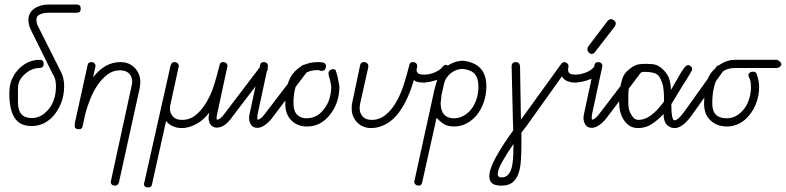

<svg xmlns="http://www.w3.org/2000/svg" viewBox="-20 -570 3455 844"><path d="M318 -550Q335 -550 335 -532Q335 -514 318 -514H193Q172 -514 156 -507Q140 -500 140 -484Q140 -468 148 -453L246 -258Q262 -230 262 -191Q262 -152 249.5 -119.5Q237 -87 217 -63Q176 -16 120 -16Q74 -16 51 -43Q21 -79 21 -157Q21 -197 32 -221Q43 -245 53 -256Q95 -307 155 -307Q172 -307 172 -289Q172 -271 152 -271Q132 -271 112 -260.5Q92 -250 75.5 -230Q59 -210 59 -182.5Q59 -155 59 -119Q59 -51 120 -51Q161 -51 193 -89Q226 -128 226 -191Q226 -221 215 -240Q213 -240 213 -242L116 -438Q105 -461 105 -482Q105 -514 130.5 -532Q156 -550 193 -550Z M503 231Q501 238 496.5 242Q492 246 487 246Q477 246 472 241.5Q467 237 467 230Q467 226 468 224L558 -190Q561 -200 561 -210Q561 -235 546.5 -248Q532 -261 507 -261Q477 -261 452.5 -242.5Q428 -224 409 -196Q390 -168 377 -135.5Q364 -103 356 -73L343 -15Q342 -8 338 -5Q334 -2 328 -2Q317 -2 312.5 -6Q308 -10 308 -17Q308 -21 309 -22V-29L365 -283Q367 -297 381 -297Q390 -297 395 -292Q400 -287 400 -280Q400 -279 399.5 -277.5Q399 -276 399 -275L389 -230Q441 -297 509 -297Q530 -297 546 -290Q562 -283 573.5 -270.5Q585 -258 591 -242.5Q597 -227 597 -209Q597 -201 594 -182Z M1124 -277Q1131 -285 1138 -285Q1145 -285 1151 -279Q1157 -273 1157 -266Q1157 -260 1153 -256L994 -47Q965 -9 933 -9Q915 -9 906 -22Q897 -35 897 -51Q897 -55 897.5 -60.5Q898 -66 900 -73V-75Q873 -40 840.5 -23.5Q808 -7 779 -7Q758 -7 740 -15Q722 -23 710 -38L648 241Q645 254 633 254Q622 254 617.5 250Q613 246 613 240Q613 234 614 234L730 -283Q733 -289 736 -293Q739 -297 746 -297H749Q766 -294 766 -280Q766 -279 765.5 -277.5Q765 -276 765 -275L730 -114Q727 -106 727 -93Q727 -73 740 -58Q753 -43 780 -43Q815 -43 841.5 -65Q868 -87 888.5 -122Q909 -157 922 -199.5Q935 -242 945 -283Q947 -297 960 -297Q970 -297 975 -292Q980 -287 980 -279Q980 -278 979 -275Q978 -272 978 -271L934 -66Q932 -57 932 -51Q932 -48 933 -44Q941 -44 949.5 -51Q958 -58 966 -69Z M1123 -283Q1125 -297 1139 -297Q1148 -297 1153 -292Q1158 -287 1158 -280Q1158 -279 1157.5 -277.5Q1157 -276 1157 -275L1112 -66Q1111 -57 1111 -51Q1111 -48 1112 -44Q1119 -44 1127.5 -51Q1136 -58 1144 -69L1303 -277Q1309 -285 1316 -285Q1323 -285 1329.5 -279Q1336 -273 1336 -266Q1336 -260 1331 -256L1173 -47Q1157 -28 1141 -18Q1125 -8 1112 -8Q1092 -8 1083.5 -21.5Q1075 -35 1075 -52Q1075 -61 1078 -73Z M1402 -295Q1413 -290 1413 -280Q1413 -270 1408.5 -264.5Q1404 -259 1397 -259Q1395 -258 1394 -258Q1391 -258 1388 -259Q1382 -262 1378 -262Q1321 -262 1294 -221Q1270 -181 1270 -117Q1270 -82 1286 -66Q1302 -50 1326 -50Q1350 -50 1369.5 -60Q1389 -70 1403 -89Q1436 -129 1436 -191L1431 -217Q1428 -228 1426 -235Q1424 -242 1424 -248Q1424 -254 1428 -259Q1435 -266 1443 -266Q1457 -266 1457 -256Q1464 -239 1472 -191Q1472 -116 1429 -64Q1389 -14 1330 -14Q1287 -14 1260.5 -41Q1234 -68 1234 -113Q1234 -212 1274 -254Q1314 -297 1378 -297Q1378 -297 1379 -297Q1391 -297 1400 -295Z M1563 -283Q1566 -297 1579 -297Q1589 -297 1594 -292Q1599 -287 1599 -280Q1599 -279 1599 -277.5Q1599 -276 1599 -275L1563 -114Q1561 -104 1561 -93Q1561 -73 1574 -58Q1587 -43 1614 -43Q1648 -43 1675 -65Q1702 -87 1722 -122Q1742 -157 1755.5 -199.5Q1769 -242 1779 -283Q1781 -297 1795 -297Q1804 -297 1809 -292Q1814 -287 1814 -280Q1814 -273 1812.5 -269.5Q1811 -266 1811 -263Q1811 -254 1817.5 -248Q1824 -242 1843 -242Q1853 -242 1865.5 -244Q1878 -246 1889.5 -251Q1901 -256 1911 -262.5Q1921 -269 1926 -277Q1932 -285 1939 -285Q1945 -285 1951.5 -279Q1958 -273 1958 -267Q1958 -253 1943.5 -241.5Q1929 -230 1909 -222Q1889 -214 1870.5 -210.5Q1852 -207 1844 -207Q1831 -207 1819.5 -209Q1808 -211 1799 -218Q1792 -194 1785.5 -176Q1779 -158 1771.5 -141.5Q1764 -125 1755 -109Q1746 -93 1734 -76Q1706 -39 1674 -23Q1642 -7 1612 -7Q1594 -7 1578.5 -13Q1563 -19 1551 -31Q1539 -43 1532.5 -58.5Q1526 -74 1526 -93Q1526 -100 1526.5 -107Q1527 -114 1529 -122Z M1886 -159V-161Q1893 -191 1902 -219.5Q1911 -248 1929 -266Q1947 -283 1969.5 -293Q1992 -303 2016 -303Q2118 -291 2118 -191Q2118 -153 2106.5 -120.5Q2095 -88 2076 -64.5Q2057 -41 2031 -27.5Q2005 -14 1976 -14Q1948 -14 1931.5 -24.5Q1915 -35 1899 -52L1836 231Q1833 246 1822 246Q1812 246 1806.5 241Q1801 236 1801 229Q1801 226 1802 224ZM1921 -153 1920 -152V-150Q1920 -139 1918.5 -130.5Q1917 -122 1917 -117Q1917 -84 1932 -67Q1947 -50 1976 -50Q1996 -50 2015 -59.5Q2034 -69 2049.5 -87.5Q2065 -106 2074 -132Q2083 -158 2083 -191Q2083 -225 2068 -243.5Q2053 -262 2016 -267Q1977 -267 1950 -237Q1937 -223 1931.5 -200Q1926 -177 1921 -153Z M2229 -279Q2229 -287 2233.5 -292Q2238 -297 2247 -297Q2264 -297 2266 -279L2270 -44L2447 -289Q2453 -297 2461 -297Q2467 -297 2473 -292Q2479 -287 2479 -279Q2479 -275 2478 -270.5Q2477 -266 2477 -263Q2477 -254 2483.5 -248Q2490 -242 2509 -242Q2532 -242 2556 -251.5Q2580 -261 2592 -277Q2599 -285 2605 -285Q2611 -285 2617.5 -279Q2624 -273 2624 -267Q2624 -253 2609.5 -241.5Q2595 -230 2575.5 -222Q2556 -214 2537 -210.5Q2518 -207 2510 -207Q2489 -207 2473.5 -213.5Q2458 -220 2450 -234L2293 -14Q2288 -7 2282 0Q2276 7 2272 14Q2272 30 2272 45Q2272 60 2272 72Q2272 112 2269 144.5Q2266 177 2256.5 199.5Q2247 222 2230 234Q2213 246 2184 246Q2155 246 2143 235.5Q2131 225 2131 205Q2131 174 2159 122.5Q2187 71 2236 3V-6Q2236 -10 2235.5 -15Q2235 -20 2235 -25ZM2237 63Q2206 108 2187 142.5Q2168 177 2168 195Q2168 210 2184 210Q2201 210 2211 200.5Q2221 191 2227 174Q2233 157 2235 131Q2237 105 2237 72Z M2593 -283Q2595 -297 2609 -297Q2618 -297 2623 -292Q2628 -287 2628 -280Q2628 -279 2627.5 -277.5Q2627 -276 2627 -275L2582 -66Q2581 -57 2581 -51Q2581 -48 2582 -44Q2589 -44 2597.5 -51Q2606 -58 2614 -69L2773 -277Q2779 -285 2786 -285Q2793 -285 2799.5 -279Q2806 -273 2806 -266Q2806 -260 2801 -256L2643 -47Q2627 -28 2611 -18Q2595 -8 2582 -8Q2562 -8 2553.5 -21.5Q2545 -35 2545 -52Q2545 -61 2548 -73ZM2596 -342Q2590 -333 2581 -333Q2573 -333 2567.5 -340Q2562 -347 2562 -354Q2562 -360 2566 -366L2651 -478Q2655 -482 2659 -484Q2663 -486 2666 -486Q2672 -486 2679.5 -480Q2687 -474 2687 -467Q2687 -461 2682 -453Z M2788 -43Q2840 -43 2899 -124Q2899 -181 2892 -202.5Q2885 -224 2875 -237Q2865 -248 2847 -251Q2832 -254 2820 -254Q2813 -254 2807 -254Q2802 -254 2776 -240Q2742 -221 2742 -148Q2742 -140 2742 -132Q2742 -124 2742 -113.5Q2742 -103 2745 -89.5Q2748 -76 2755 -66Q2767 -43 2788 -43ZM2931 -112Q2931 -41 2945 -41Q2960 -41 2988 -79L3128 -275Q3133 -283 3141 -283Q3149 -283 3155 -277.5Q3161 -272 3161 -266Q3161 -261 3157 -255L3017 -58Q2979 -7 2945 -7Q2926 -7 2911.5 -21.5Q2897 -36 2897 -69Q2873 -43 2845.5 -25Q2818 -7 2785 -7Q2747 -7 2725 -39Q2702 -70 2702 -117Q2702 -181 2713 -214Q2718 -238 2734 -255Q2763 -283 2786.5 -287Q2810 -291 2848 -288Q2881 -285 2908 -249Q2929 -222 2929 -174L2962 -231Q2991 -284 3004 -284Q3011 -284 3017 -278Q3023 -272 3023 -267.5Q3023 -263 3019 -256Q3015 -249 3009 -239L2996 -218Q2989 -206 2979 -191Z M3290 -255Q3302 -255 3305 -247Q3317 -217 3317 -187Q3317 -153 3305.5 -120.5Q3294 -88 3274 -64Q3234 -14 3175 -14Q3132 -14 3103.5 -40.5Q3075 -67 3075 -114Q3077 -220 3111 -256Q3157 -307 3210 -307H3397Q3415 -297 3415 -286Q3409 -271 3391 -271H3210Q3155 -270 3134 -228Q3111 -185 3111 -114Q3111 -50 3175 -50Q3217 -50 3249 -89Q3264 -107 3272.5 -133Q3281 -159 3281 -186Q3281 -213 3275.5 -223.5Q3270 -234 3270 -240Q3270 -246 3275.5 -250.5Q3281 -255 3290 -255Z"/></svg>

Font: Gruenewald VA
Style: Regular
Weight: 400
Designer: Peter Wiegel
Foundry: Peter Wiegel, nach dem Schriftentwurf von Dr. H. Gr¸newald
Version: Version 0.007